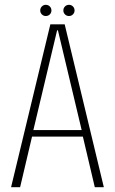

<svg xmlns="http://www.w3.org/2000/svg" viewBox="-20 -777 479 797"><path d="M26 0 189 -676H248.5L411 0H373.5L324 -210H113L63.5 0ZM118.5 -237H319L220.5 -651H217ZM170 -710.5Q160.5 -710.5 153.8 -717.2Q147 -724 147 -733.5Q147 -743.5 153.8 -750.2Q160.5 -757 170 -757Q180 -757 186.8 -750.2Q193.5 -743.5 193.5 -733.5Q193.5 -724 186.8 -717.2Q180 -710.5 170 -710.5ZM266.5 -710.5Q256.5 -710.5 249.8 -717.2Q243 -724 243 -733.5Q243 -743.5 249.8 -750.2Q256.5 -757 266.5 -757Q276 -757 282.8 -750.2Q289.5 -743.5 289.5 -733.5Q289.5 -724 282.8 -717.2Q276 -710.5 266.5 -710.5Z"/></svg>

Font: Anybody ExtraLight
Style: Regular
Weight: 200
Designer: Tyler Finck
Foundry: Etcetera Type Company
Version: Version 1.010; ttfautohint (v1.8.3) -l 8 -r 50 -G 200 -x 14 